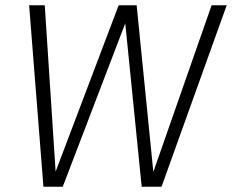

<svg xmlns="http://www.w3.org/2000/svg" viewBox="-20 -705 876 725"><path d="M590 0H515L453 -617L217 0H144L90 -685H149L190 -57L428 -685H496L559 -56L779 -685H836Z"/></svg>

Font: FiraGO Light
Style: Italic
Weight: 300
Italic angle: -8°
Designer: bBox Type GmbH
Foundry: bBox Type GmbH
Version: Version 1.001